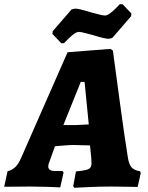

<svg xmlns="http://www.w3.org/2000/svg" viewBox="-56 -888 706 915"><path d="M611 -72 615 -64 600 3Q587 3 550 2Q513 1 473 1Q419 1 366 3.5Q313 6 298 7L293 -1L306 -71Q338 -74 353.5 -78Q369 -82 374.5 -89Q380 -96 380 -110L379 -134L373 -195L292 -197Q276 -197 247.5 -194.5Q219 -192 206 -191L183 -127Q174 -105 174 -95Q174 -73 206 -73H242L247 -66L231 5Q217 4 171 2.5Q125 1 87 1L-36 2L-20 -72Q1 -77 16.5 -91.5Q32 -106 44 -134L266 -639L470 -655L482 -647Q490 -588 514 -409.5Q538 -231 553 -140Q558 -105 571 -90.5Q584 -76 611 -72ZM305 -292Q317 -292 345 -294L367 -295L347 -498H329L246 -292ZM194 -726 195 -739 285 -843 302 -847Q320 -847 378 -829Q387 -827 410.5 -820.5Q434 -814 444 -814Q455 -814 470.5 -826Q486 -838 498.5 -851Q511 -864 515 -868H528L570 -824L569 -811L479 -707L462 -703Q444 -703 386 -721Q377 -723 353.5 -729.5Q330 -736 320 -736Q309 -736 293.5 -724Q278 -712 265.5 -699Q253 -686 249 -682H236Z"/></svg>

Font: Alegreya ExtraBold
Style: Italic
Weight: 800
Italic angle: -7°
Designer: Juan Pablo del Peral
Foundry: Huerta Tipografica
Version: Version 2.007; ttfautohint (v1.6)